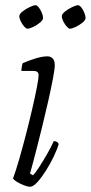

<svg xmlns="http://www.w3.org/2000/svg" viewBox="-20 -716 348 736"><path d="M95 0Q87 0 72.5 -5.5Q58 -11 45.5 -18.5Q33 -26 30 -32Q41 -62 54 -107Q67 -152 80 -202.5Q93 -253 104 -300.5Q115 -348 121.5 -382Q128 -416 128 -428Q128 -444 109 -444H62Q62 -450 63.5 -459.5Q65 -469 67 -474Q96 -486 119.5 -493Q143 -500 162 -500Q174 -500 182 -492Q190 -484 190 -466Q190 -452 183 -415Q176 -378 165 -329Q154 -280 141 -227.5Q128 -175 116 -128.5Q104 -82 95 -51L106 -44Q115 -52 129.5 -74.5Q144 -97 160 -124.5Q176 -152 186 -175Q200 -175 205 -164Q199 -143 185.5 -115Q172 -87 155.5 -61Q139 -35 123 -17.5Q107 0 95 0ZM248 -606Q243 -606 235.5 -614.5Q228 -623 222.5 -634.5Q217 -646 217 -654Q217 -662 229.5 -672Q242 -682 257 -689Q272 -696 279 -696Q285 -696 292 -687Q299 -678 303.5 -666.5Q308 -655 308 -647Q308 -639 296.5 -629.5Q285 -620 270.5 -613Q256 -606 248 -606ZM85 -606Q80 -606 72.5 -614.5Q65 -623 59.5 -634.5Q54 -646 54 -654Q54 -662 66.5 -672Q79 -682 94 -689Q109 -696 116 -696Q122 -696 129 -687Q136 -678 140.5 -666.5Q145 -655 145 -647Q145 -639 133.5 -629.5Q122 -620 107.5 -613Q93 -606 85 -606Z"/></svg>

Font: Texturina 72pt 72pt Thin
Style: Italic
Weight: 100
Italic angle: -11°
Designer: Guillermo Torres Carreño
Foundry: Omnibus-Type
Version: Version 1.002; ttfautohint (v1.8.3)